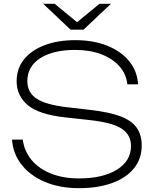

<svg xmlns="http://www.w3.org/2000/svg" viewBox="-20 -972 808 1004"><path d="M417 -817H349L206 -952H266L383 -856L500 -952H560ZM43 -242H99Q107 -181 145.5 -135Q184 -89 247.5 -64Q311 -39 393 -39Q517 -39 591 -84.5Q665 -130 665 -209Q665 -267 616.5 -299Q568 -331 450 -344L323 -358Q184 -373 125.5 -422Q67 -471 67 -548Q67 -614 106 -662Q145 -710 214 -736Q283 -762 374 -762Q468 -762 540.5 -733Q613 -704 655.5 -652Q698 -600 702 -531H646Q640 -586 604 -626Q568 -666 509 -688.5Q450 -711 373 -711Q259 -711 191 -668Q123 -625 123 -548Q123 -488 171.5 -456Q220 -424 333 -411L454 -397Q550 -386 609 -364Q668 -342 694.5 -304.5Q721 -267 721 -211Q721 -141 680 -91Q639 -41 565 -14.5Q491 12 392 12Q294 12 217 -20Q140 -52 94 -109.5Q48 -167 43 -242Z"/></svg>

Font: Bounded
Style: Regular
Weight: 200
Designer: Vlad Churkin
Version: Version 1.0